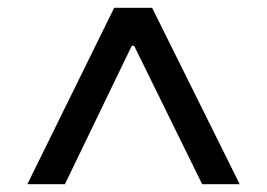

<svg xmlns="http://www.w3.org/2000/svg" viewBox="-20 -720 683 491"><path d="M272 -700H369L593 -249H497L323 -603H317L146 -249H50Z"/></svg>

Font: Chakra Petch Medium
Style: Regular
Weight: 500
Designer: Katatrad Aksorn Co.,Ltd.
Foundry: Cadson Demak Co.,Ltd.
Version: Version 1.000; ttfautohint (v1.6)